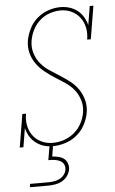

<svg xmlns="http://www.w3.org/2000/svg" viewBox="-63 -785 625 1046"><g transform="rotate(-5 250.0 -261.5)"><path d="M57 220 60 202H160Q175 202 190.5 199.5Q206 197 220.5 190Q235 183 245.5 170Q256 157 258 142Q261 127 255 114Q249 101 236.5 94Q224 87 209.5 84.5Q195 82 180 82H170L183 7Q159 5 138.5 -4Q118 -13 101.5 -27.5Q85 -42 74 -61.5Q63 -81 58 -103L41 0H21L51 -181H71Q65 -149 70.5 -118.5Q76 -88 93 -63.5Q110 -39 137.5 -25Q165 -11 196 -10H205Q235 -10 265.5 -20.5Q296 -31 321 -52Q346 -73 361 -101.5Q376 -130 381 -160Q387 -195 377 -228Q367 -261 346.5 -286Q326 -311 298.5 -329Q271 -347 243.5 -364.5Q216 -382 190.5 -402.5Q165 -423 146 -449.5Q127 -476 118.5 -509Q110 -542 116 -578Q122 -610 138 -642Q154 -674 181 -697Q208 -720 241.5 -731.5Q275 -743 308 -743Q334 -743 358 -735.5Q382 -728 401 -713Q420 -698 432.5 -677Q445 -656 451 -632L468 -735H488L458 -554H438Q444 -587 438 -618Q432 -649 414 -673.5Q396 -698 368 -711.5Q340 -725 308 -725Q278 -725 247.5 -714.5Q217 -704 193.5 -683Q170 -662 155.5 -633.5Q141 -605 136 -575Q130 -540 139.5 -507.5Q149 -475 170 -449.5Q191 -424 218.5 -406Q246 -388 273.5 -370.5Q301 -353 327 -333Q353 -313 371.5 -286Q390 -259 398.5 -226Q407 -193 401 -158Q395 -124 378 -92Q361 -60 333 -37Q305 -14 270.5 -3Q236 8 203 8H202L193 64Q210 65 227 69Q244 73 256.5 82.5Q269 92 275 108.5Q281 125 278 142Q275 161 262.5 178Q250 195 232 204.5Q214 214 195 217Q176 220 157 220Z"/></g></svg>

Font: Iosevka Curly Slab Thin
Style: Italic
Weight: 100
Italic angle: -9°
Monospace: yes
Designer: Belleve Invis
Foundry: Belleve Invis
Version: Version 22.1.2; ttfautohint (v1.8.4)